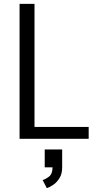

<svg xmlns="http://www.w3.org/2000/svg" viewBox="-20 -720 540 996"><path d="M81.5 0V-700H159V-61.5H440V0ZM212 148V55.5H302.5V148Q302.5 182.5 288.2 204.8Q274 227 255.2 239.5Q236.5 252 223 256L201 214Q215 210.5 233.8 196.5Q252.5 182.5 252.5 148Z"/></svg>

Font: Trispace Light
Style: Regular
Weight: 300
Designer: Tyler Finck
Foundry: Etcetera Type Company
Version: Version 1.210; ttfautohint (v1.8.3)